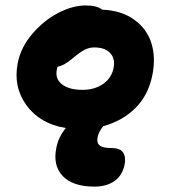

<svg xmlns="http://www.w3.org/2000/svg" viewBox="-20 -507 633 712"><path d="M331.1 185.1Q250 185.1 212.6 145.8Q175.3 106.4 189 41Q196.3 1.5 224.1 -32.2Q127.9 -47.9 78.1 -116.7Q28.3 -185.5 45.9 -273.9Q57.1 -331.1 99.6 -381.1Q142.1 -431.2 195.8 -459Q249.5 -486.8 297.9 -486.8Q339.4 -486.8 358.9 -471.2Q430.7 -468.3 478 -433.8Q525.4 -399.4 541.7 -345.9Q558.1 -292.5 544.9 -228Q530.3 -154.3 482.2 -106.4Q434.1 -58.6 362.8 -39.1Q346.2 -19.5 341.8 2.9Q337.9 22.5 349.4 32.2Q360.8 42 394 42Q425.8 42 436.8 59.3Q447.8 76.7 441.9 104Q433.6 144.5 403.8 164.8Q374 185.1 331.1 185.1ZM190.9 -249Q183.6 -215.3 209.5 -194.6Q235.4 -173.8 286.1 -173.8Q330.6 -173.8 362.1 -195.6Q393.6 -217.3 400.9 -253.9Q408.2 -289.1 388.7 -310.1Q369.1 -331.1 330.1 -331.1Q310.1 -331.1 293 -322Q275.9 -313 251 -292Q218.3 -263.7 193.8 -259.8Q190.9 -253.9 190.9 -249Z"/></svg>

Font: Shantell Sans Irregular
Style: Bold Italic
Weight: 700
Italic angle: -11.31°
Designer: Stephen Nixon, Anya Danilova, Shantell Martin
Foundry: Arrow Type
Version: Version 1.006;[9816181b4]